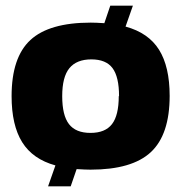

<svg xmlns="http://www.w3.org/2000/svg" viewBox="-20 -589 640 679"><path d="M424 -495Q505 -473 542.5 -413Q580 -353 580 -250Q580 -113 513.5 -51Q447 11 300 11Q283 11 251 9L230 70H150L176 -4Q96 -26 58.5 -86Q21 -146 21 -249Q21 -386 87.5 -447.5Q154 -509 301 -509Q319 -509 349 -507L370 -569H450ZM400 -249H401Q401 -317 378 -348Q355 -379 303 -379Q251 -379 225.5 -348Q200 -317 200 -249Q200 -181 224 -150Q248 -119 300 -119Q352 -119 376 -150Q400 -181 400 -249Z"/></svg>

Font: Fivo Sans Modern Heavy
Style: Regular
Weight: 900
Designer: Alexander Slobzheninov
Foundry: Alexander Slobzheninov
Version: 1.0